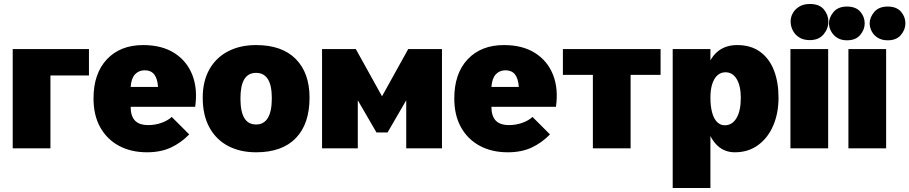

<svg xmlns="http://www.w3.org/2000/svg" viewBox="-20 -747 4580 967"><path d="M44 -500H428V-367H234V0H44Z M720 20Q640 20 579.5 -12.5Q519 -45 485 -105.5Q451 -166 451 -251Q451 -377 518.5 -448.5Q586 -520 701 -520Q795 -520 858 -480Q921 -440 948.5 -370Q976 -300 963 -209H638Q638 -163 659.5 -140Q681 -117 727 -117Q761 -117 792.5 -128Q824 -139 845 -158L933 -70Q892 -28 841 -4Q790 20 720 20ZM638 -309H776Q773 -352 756.5 -372.5Q740 -393 709 -393Q679 -393 660 -372.5Q641 -352 638 -309Z M1270 20Q1189 20 1128.5 -12Q1068 -44 1034.5 -105.5Q1001 -167 1001 -255Q1001 -338 1034.5 -397.5Q1068 -457 1128.5 -488.5Q1189 -520 1270 -520Q1400 -520 1469.5 -450Q1539 -380 1539 -255Q1539 -123 1470 -51.5Q1401 20 1270 20ZM1270 -120Q1309 -120 1329 -153Q1349 -186 1349 -252Q1349 -317 1329 -348.5Q1309 -380 1270 -380Q1230 -380 1210.5 -348Q1191 -316 1191 -251Q1191 -185 1210.5 -152.5Q1230 -120 1270 -120Z M1602 -500H1772L1904 -262L2036 -500H2206V0H2026V-242L1932 -80H1876L1782 -242V0H1602Z M2537 20Q2457 20 2396.5 -12.5Q2336 -45 2302 -105.5Q2268 -166 2268 -251Q2268 -377 2335.5 -448.5Q2403 -520 2518 -520Q2612 -520 2675 -480Q2738 -440 2765.5 -370Q2793 -300 2780 -209H2455Q2455 -163 2476.5 -140Q2498 -117 2544 -117Q2578 -117 2609.5 -128Q2641 -139 2662 -158L2750 -70Q2709 -28 2658 -4Q2607 20 2537 20ZM2455 -309H2593Q2590 -352 2573.5 -372.5Q2557 -393 2526 -393Q2496 -393 2477 -372.5Q2458 -352 2455 -309Z M2966 -370H2815V-500H3307V-370H3156V0H2966Z M3368 -500H3558V200H3368ZM3681 20Q3630 20 3594.5 -12.5Q3559 -45 3540 -107Q3521 -169 3521 -255Q3521 -342 3540 -401Q3559 -460 3597.5 -490Q3636 -520 3693 -520Q3762 -520 3808.5 -486Q3855 -452 3878 -392.5Q3901 -333 3901 -255Q3901 -177 3874.5 -115Q3848 -53 3798.5 -16.5Q3749 20 3681 20ZM3630 -116Q3668 -116 3689.5 -152.5Q3711 -189 3711 -254Q3711 -314 3690.5 -348.5Q3670 -383 3634 -383Q3610 -383 3593 -367.5Q3576 -352 3567 -323.5Q3558 -295 3558 -255Q3558 -212 3566.5 -180.5Q3575 -149 3591.5 -132.5Q3608 -116 3630 -116Z M3961 -500H4151V0H3961ZM3962 -637Q3961 -658 3972 -679Q3983 -700 4005 -713.5Q4027 -727 4059 -727Q4106 -727 4129 -700Q4152 -673 4152 -638Q4152 -603 4128 -574Q4104 -545 4058 -545Q4026 -545 4004.5 -559Q3983 -573 3972.5 -594.5Q3962 -616 3962 -637Z M4253 -500H4443V0H4253ZM4155 -629Q4155 -659 4178 -686.5Q4201 -714 4246 -714Q4290 -714 4312.5 -688.5Q4335 -663 4335 -629Q4335 -598 4312.5 -571Q4290 -544 4246 -544Q4216 -544 4196 -557Q4176 -570 4165.5 -590Q4155 -610 4155 -629ZM4360 -629Q4360 -659 4383 -686.5Q4406 -714 4451 -714Q4495 -714 4517.5 -688.5Q4540 -663 4540 -629Q4540 -598 4517.5 -571Q4495 -544 4451 -544Q4421 -544 4400.5 -557Q4380 -570 4370 -590Q4360 -610 4360 -629Z"/></svg>

Font: Moderustic ExtraBold
Style: Regular
Weight: 800
Designer: Tural Alisoy
Foundry: TAFT Foundry
Version: Version 2.120